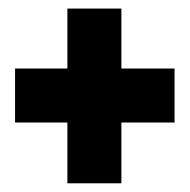

<svg xmlns="http://www.w3.org/2000/svg" viewBox="-20 -506 436 441"><path d="M14.6 -224.6V-348.6H134.8V-486.3H258.8V-348.6H380.9V-224.6H258.8V-85H134.8V-224.6Z"/></svg>

Font: Post No Bills Colombo ExtraBold
Style: Regular
Weight: 800
Designer: Kosala Senevirathne, Siva Puranthara, Lasantha Premarathna, Tharique Azeez
Foundry: Mooniak
Version: Version 1.220 ; ttfautohint (v1.6)